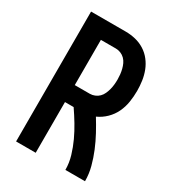

<svg xmlns="http://www.w3.org/2000/svg" viewBox="-178 -838 855 941"><g transform="rotate(30 250.0 -367.5)"><path d="M59 0V-735H255Q283 -735 310.5 -728.5Q338 -722 362 -707Q386 -692 403.5 -669.5Q421 -647 431 -621Q441 -595 445 -567Q449 -539 449 -511Q449 -479 444 -447.5Q439 -416 425.5 -387.5Q412 -359 389 -336.5Q366 -314 337 -301Q358 -267 377.5 -231Q397 -195 412.5 -157.5Q428 -120 438.5 -80.5Q449 -41 449 0H338Q338 -39 326.5 -77.5Q315 -116 298.5 -151.5Q282 -187 261.5 -221Q241 -255 219 -287H170V0ZM170 -383H255Q269 -383 282.5 -388.5Q296 -394 306 -404Q316 -414 322 -427.5Q328 -441 331.5 -454.5Q335 -468 336.5 -482.5Q338 -497 338 -511Q338 -525 336.5 -539.5Q335 -554 331.5 -568Q328 -582 322 -595Q316 -608 306 -618Q296 -628 282.5 -633.5Q269 -639 255 -639H170Z"/></g></svg>

Font: iosevka_custom_sans_ss08
Style: Bold
Weight: 700
Designer: Belleve Invis
Foundry: Belleve Invis
Version: Version 10.3.0; ttfautohint (v1.8.3)